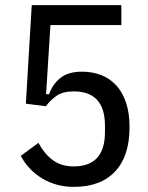

<svg xmlns="http://www.w3.org/2000/svg" viewBox="-20 -718 580 750"><path d="M454 -620H177L160 -350H172Q185 -389 216 -413.5Q247 -438 300 -438Q342 -438 376 -424.5Q410 -411 434.5 -384Q459 -357 472.5 -316.5Q486 -276 486 -221Q486 -108 429.5 -48Q373 12 268 12Q201 12 146.5 -20Q92 -52 61 -109L130 -160Q154 -116 187 -92Q220 -68 268 -68Q390 -68 390 -202V-227Q390 -361 268 -361Q225 -361 200.5 -343.5Q176 -326 159 -303L81 -313L104 -698H454Z"/></svg>

Font: IBM Plex Sans Cond Text
Style: Regular
Weight: 450
Width: 3
Designer: Mike Abbink, Paul van der Laan, Pieter van Rosmalen
Foundry: Bold Monday
Version: Version 1.3